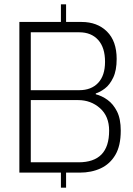

<svg xmlns="http://www.w3.org/2000/svg" viewBox="-20 -802 616 892"><path d="M70 0V-700H263V-782H287V-700H359Q432 -700 477 -655.5Q522 -611 522 -528Q522 -475 506 -441.5Q490 -408 467.5 -391Q445 -374 425 -368V-364Q453 -357 479.5 -338Q506 -319 523.5 -284.5Q541 -250 541 -195Q541 -125 516 -82.5Q491 -40 448 -20Q405 0 350 0H287V70H263V0ZM123 -48H345Q416 -48 451.5 -84.5Q487 -121 487 -195Q487 -262 444.5 -299.5Q402 -337 343 -337H123ZM123 -383H348Q404 -383 436 -417Q468 -451 468 -515Q468 -581 436 -616.5Q404 -652 348 -652H123Z"/></svg>

Font: Phudu Light
Style: Regular
Weight: 300
Version: Version 1.005;gftools[0.9.23]